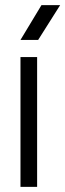

<svg xmlns="http://www.w3.org/2000/svg" viewBox="-20 -730 255 750"><path d="M60 0V-507H125V0ZM142 -710H215L129 -574H60Z"/></svg>

Font: TikTok Sans Light
Style: Regular
Weight: 300
Version: Version 4.000